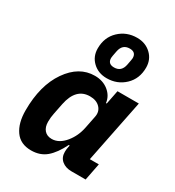

<svg xmlns="http://www.w3.org/2000/svg" viewBox="-202 -962 994 1091"><g transform="rotate(30 295.5 -416.0)"><path d="M338 -558Q283 -558 246.5 -592.5Q210 -627 210 -680Q210 -753 258 -798.5Q306 -844 375 -844Q430 -844 466.5 -809.5Q503 -775 503 -722Q503 -649 455 -603.5Q407 -558 338 -558ZM344 -632Q392 -632 402 -684Q410 -724 410 -731Q410 -770 369 -770Q321 -770 311 -718Q303 -678 303 -671Q303 -632 344 -632ZM523 0H430Q391 0 366.5 -20.5Q342 -41 342 -77Q342 -92 345 -107L348 -122H342Q309 -55 269.5 -21.5Q230 12 171 12Q101 12 66 -37.5Q31 -87 31 -170Q31 -334 101.5 -435.5Q172 -537 275 -537Q328 -537 364.5 -507.5Q401 -478 406 -434H411L429 -525H569L486 -112H545ZM240 -103Q288 -103 327 -151Q363 -195 375 -255L391 -335Q399 -372 375.5 -397Q352 -422 309 -422Q218 -422 194 -305L180 -235Q174 -207 174 -178Q174 -143 191.5 -123Q209 -103 240 -103Z"/></g></svg>

Font: Aneliza
Style: Bold Italic
Weight: 700
Italic angle: -11.31°
Designer: Mike Abbink, Paul van der Laan, Pieter van Rosmalen
Foundry: Bold Monday
Version: Version 3.0